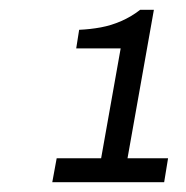

<svg xmlns="http://www.w3.org/2000/svg" viewBox="-20 -813 381 393"><path d="M87 -440 96 -489H187L227 -714H136L142 -752Q165 -753 186.5 -757Q208 -761 228.5 -770Q249 -779 267 -793H295L241 -489H324L316 -440Z"/></svg>

Font: Archivo SemiBold Light
Style: Italic
Weight: 300
Italic angle: -10°
Version: Version 2.001